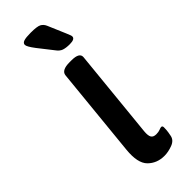

<svg xmlns="http://www.w3.org/2000/svg" viewBox="-244 -738 766 766"><g transform="rotate(-45 139.0 -355.5)"><path d="M163 7Q121 7 93.5 -20.5Q66 -48 73 -118L111 -500Q114 -525 159 -525H170Q215 -525 213 -500L175 -119Q173 -96 179 -86.5Q185 -77 201 -77Q214 -77 222.5 -80.5Q231 -84 235 -84Q242 -84 242 -75Q242 -73 241.5 -62Q241 -51 237 -32Q233 -11 209 -2Q185 7 163 7ZM211 -575Q190 -575 176.5 -579.5Q163 -584 151 -601L104 -661Q82 -690 82 -700Q82 -710 94 -714Q106 -718 133 -718Q169 -718 181 -711.5Q193 -705 199 -691L231 -616Q235 -606 237.5 -600Q240 -594 240 -590Q240 -575 211 -575Z"/></g></svg>

Font: Asap Semi Expanded Semi Expanded Medium
Style: Italic
Weight: 500
Width: 6
Italic angle: -6°
Designer: Pablo Cosgaya
Foundry: Omnibus-Type
Version: Version 3.001; ttfautohint (v1.8.4.7-5d5b)